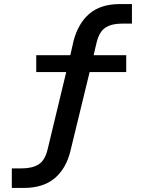

<svg xmlns="http://www.w3.org/2000/svg" viewBox="-20 -734 711 943"><path d="M38 189V93H87Q138 93 169.5 73.5Q201 54 214 -1L311 -404L330 -380H158V-463H343L321 -443L341 -532Q364 -620 419.5 -667Q475 -714 569 -714H628V-618H578Q528 -618 497.5 -598Q467 -578 454 -523L435 -443L418 -463H600V-380H401L426 -404L326 7Q305 94 248.5 141.5Q192 189 97 189Z"/></svg>

Font: Nunito Sans 7pt SemiExpanded SemiBold
Style: Regular
Weight: 600
Width: 6
Designer: Vernon Adams
Foundry: Vernon Adams
Version: Version 3.101;gftools[0.9.27]